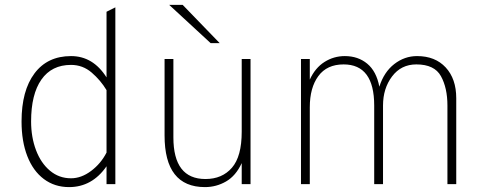

<svg xmlns="http://www.w3.org/2000/svg" viewBox="-20 -752 1981 784"><path d="M68 -256Q68 -382 121 -452.5Q174 -523 270 -523Q360 -523 415 -436V-704L451 -722V0H415V-73Q356 12 262 12Q203 12 159 -21Q115 -54 91.5 -114.5Q68 -175 68 -256ZM415 -129V-384Q391 -424 354.5 -455.5Q318 -487 270 -487Q191 -487 149 -427Q107 -367 107 -256Q107 -192 127 -139Q147 -86 184 -55Q221 -24 270 -24Q312 -24 352 -54Q392 -84 415 -129Z M967 -86Q943 -34 903 -11Q863 12 817 12Q652 12 652 -199V-511H688V-191Q688 -21 819 -21Q887 -21 927 -67Q967 -113 967 -214V-511H1003V0H967ZM671 -732H726L877 -576H840Z M1807 -321Q1807 -393 1780.5 -441Q1754 -489 1680 -489Q1618 -489 1581 -440Q1544 -391 1544 -321V0H1508V-321Q1508 -489 1383 -489Q1315 -489 1280 -441.5Q1245 -394 1245 -314V0H1209V-511H1245V-427Q1267 -475 1305 -499Q1343 -523 1388 -523Q1442 -523 1479.5 -492Q1517 -461 1529 -398Q1548 -458 1590 -490.5Q1632 -523 1683 -523Q1757 -523 1800 -476.5Q1843 -430 1843 -351V0H1807Z"/></svg>

Font: Overpass Thin
Style: Regular
Weight: 100
Designer: Delve Withrington, Thomas Jockin
Foundry: Delve Fonts
Version: Version 3.000;DELV;Overpass